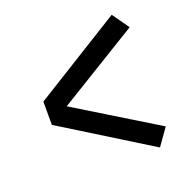

<svg xmlns="http://www.w3.org/2000/svg" viewBox="-107 -713 763 775"><g transform="rotate(-20 275.0 -325.0)"><path d="M452 -40 73 -275V-375L452 -610L503 -538L155 -325L503 -112Z"/></g></svg>

Font: Lode Dark Term
Style: Bold
Weight: 700
Monospace: yes
Designer: Belleve Invis
Foundry: Belleve Invis
Version: Version 29.2.0